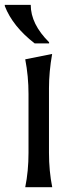

<svg xmlns="http://www.w3.org/2000/svg" viewBox="-20 -782 323 802"><path d="M0 -761.7H108.4Q108.4 -681.6 185.1 -605.5V-600.6H125Q33.2 -671.4 0 -756.8ZM85.4 0Q99.1 -66.9 99.1 -144V-389.2Q99.1 -463.9 85.4 -534.2L197.8 -556.6Q184.6 -481.9 184.6 -413.6V-144Q184.6 -67.4 198.2 0Z"/></svg>

Font: Classica
Style: Book
Weight: 400
Designer: Wojciech Kalinowski "wmk69" (wmk69@o2.pl)
Foundry: Wojciech Kalinowski "wmk69" (wmk69@o2.pl)
Version: Version 2.1.1; 2021-05-14